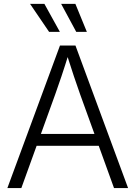

<svg xmlns="http://www.w3.org/2000/svg" viewBox="-20 -960 691 980"><path d="M17.6 0 286.1 -727.5H365.2L633.8 0H562L389.2 -478Q374.5 -519 357.2 -570.6Q339.8 -622.1 316.4 -696.3H334Q311 -621.6 293.5 -569.8Q275.9 -518.1 261.7 -478L88.9 0ZM144 -215.8V-276.4H506.8V-215.8ZM369.1 -797.4 292 -940.4H364.7L423.3 -797.4ZM230.5 -797.4 133.3 -940.4H206.5L285.6 -797.4Z"/></svg>

Font: Inter 24pt Light
Style: Regular
Weight: 300
Designer: Rasmus Andersson
Foundry: rsms
Version: Version 4.001;git-66647c0bb